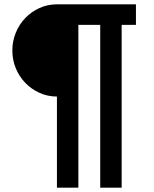

<svg xmlns="http://www.w3.org/2000/svg" viewBox="-20 -718 710 887"><path d="M243 -272Q200 -272 162.5 -289Q125 -306 97 -335Q69 -364 53 -402.5Q37 -441 37 -485Q37 -528 53 -567Q69 -606 97 -635Q125 -664 162.5 -681Q200 -698 243 -698H608V-603H542V149H443V-603H342V149H243Z"/></svg>

Font: IBM Plex Sans Arabic SemiBold
Style: Regular
Weight: 600
Designer: Mike Abbink, Paul van der Laan, Pieter van Rosmalen, Wael Morcos, Khajak Apelian
Foundry: Bold Monday
Version: Version 1.1